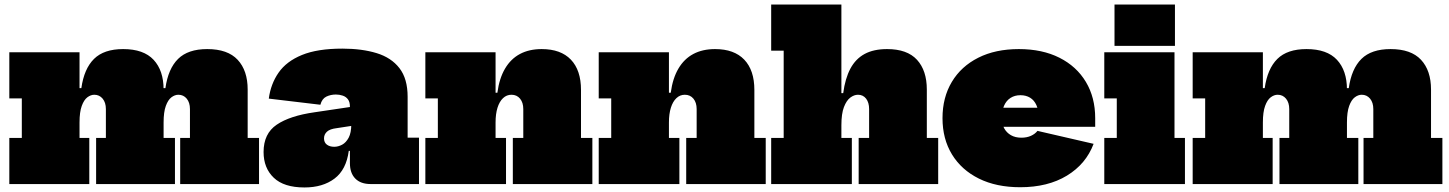

<svg xmlns="http://www.w3.org/2000/svg" viewBox="-20 -810 6375 845"><path d="M773 0V-203H816V-330Q816 -358.5 801.8 -375.8Q787.5 -393 765 -393Q749.5 -393 734.5 -381.8Q719.5 -370.5 709.8 -343.8Q700 -317 700 -271L666 -422H708Q720 -507.5 763.8 -550.8Q807.5 -594 892 -594Q982 -594 1026 -546.8Q1070 -499.5 1070 -416V-203H1120V0ZM21 0V-203H76V-377H21V-580H330V-203H373V0ZM403 0V-203H446V-330Q446 -358.5 431.8 -375.8Q417.5 -393 395 -393Q379.5 -393 364.5 -381.8Q349.5 -370.5 339.8 -343.8Q330 -317 330 -271L296 -422H338Q350 -507.5 393.8 -550.8Q437.5 -594 522 -594Q612 -594 656 -546.8Q700 -499.5 700 -416V-203H750V0Z M1611 0Q1567.5 0 1543.8 -24Q1520 -48 1520 -92V-187L1534 -207L1526 -263L1520 -289V-341Q1520 -361.5 1511.2 -373Q1502.5 -384.5 1488.2 -389.2Q1474 -394 1458 -394Q1435.5 -394 1416.2 -384.8Q1397 -375.5 1390 -349L1163 -376Q1171.5 -440.5 1206 -490.2Q1240.5 -540 1308.8 -568Q1377 -596 1487 -596Q1573 -596 1637.5 -576.2Q1702 -556.5 1738 -510Q1774 -463.5 1774 -384V-204H1824V0ZM1320 15Q1229.5 15 1184.8 -27.8Q1140 -70.5 1140 -141Q1140 -222 1197.8 -261.2Q1255.5 -300.5 1365 -316L1547 -343V-259L1462 -246Q1432 -242.5 1419 -230.5Q1406 -218.5 1406 -201Q1406 -183 1418.5 -173.5Q1431 -164 1451 -164Q1468.5 -164 1485.8 -173.2Q1503 -182.5 1514.5 -204Q1526 -225.5 1526 -263L1549 -146H1515Q1504 -63 1452.2 -24Q1400.5 15 1320 15Z M2161 -203H2207V0H1852V-203H1907V-377H1852V-580H2161ZM2283 -203V-330Q2283 -358.5 2268.8 -375.8Q2254.5 -393 2231 -393Q2209.5 -393 2193.8 -378Q2178 -363 2169.5 -335.8Q2161 -308.5 2161 -271L2127 -402H2169Q2177.5 -465.5 2202.8 -508.2Q2228 -551 2268.5 -572.5Q2309 -594 2364 -594Q2448 -594 2492.5 -547.5Q2537 -501 2537 -414V-203H2587V0H2237V-203Z M2924 -203H2970V0H2615V-203H2670V-377H2615V-580H2924ZM3046 -203V-330Q3046 -358.5 3031.8 -375.8Q3017.5 -393 2994 -393Q2972.5 -393 2956.8 -378Q2941 -363 2932.5 -335.8Q2924 -308.5 2924 -271L2890 -402H2932Q2940.5 -465.5 2965.8 -508.2Q2991 -551 3031.5 -572.5Q3072 -594 3127 -594Q3211 -594 3255.5 -547.5Q3300 -501 3300 -414V-203H3350V0H3000V-203Z M3683 -203H3729V0H3374V-203H3429V-587H3374V-790H3683ZM3805 -203V-330Q3805 -358.5 3791.8 -375.8Q3778.5 -393 3756 -393Q3739 -393 3722.2 -380.5Q3705.5 -368 3694.2 -338.8Q3683 -309.5 3683 -259L3649 -400H3691Q3699.5 -464.5 3722.5 -507.8Q3745.5 -551 3785.2 -572.5Q3825 -594 3884 -594Q3972.5 -594 4015.8 -546.8Q4059 -499.5 4059 -416V-203H4109V0H3759V-203Z M4470 14Q4365 14 4288.2 -24Q4211.5 -62 4169.8 -130.2Q4128 -198.5 4128 -290Q4128 -381 4169 -449.5Q4210 -518 4285.5 -556Q4361 -594 4464 -594Q4567 -594 4642.5 -556Q4718 -518 4759 -449.5Q4800 -381 4800 -290Q4800 -280.5 4800 -271.2Q4800 -262 4800 -252H4550Q4551 -262.5 4551 -273.5Q4551 -284.5 4551 -295Q4551 -326 4541.2 -347.5Q4531.5 -369 4513.5 -380Q4495.5 -391 4471 -391Q4446 -391 4427.5 -379.2Q4409 -367.5 4399 -345Q4389 -322.5 4389 -290Q4389 -264.5 4399.5 -245.2Q4410 -226 4429.2 -215Q4448.5 -204 4475 -204Q4499 -204 4517.2 -212.2Q4535.5 -220.5 4546 -234L4793 -177Q4759.5 -88 4675.5 -37Q4591.5 14 4470 14ZM4290 -252V-336H4596L4590 -252Z M5149 -203H5195V0H4840V-203H4895V-377H4840V-580H5149ZM4885 -790H5151V-608H4885Z M5981 0V-203H6024V-330Q6024 -358.5 6009.8 -375.8Q5995.5 -393 5973 -393Q5957.5 -393 5942.5 -381.8Q5927.5 -370.5 5917.8 -343.8Q5908 -317 5908 -271L5874 -422H5916Q5928 -507.5 5971.8 -550.8Q6015.5 -594 6100 -594Q6190 -594 6234 -546.8Q6278 -499.5 6278 -416V-203H6328V0ZM5229 0V-203H5284V-377H5229V-580H5538V-203H5581V0ZM5611 0V-203H5654V-330Q5654 -358.5 5639.8 -375.8Q5625.5 -393 5603 -393Q5587.5 -393 5572.5 -381.8Q5557.5 -370.5 5547.8 -343.8Q5538 -317 5538 -271L5504 -422H5546Q5558 -507.5 5601.8 -550.8Q5645.5 -594 5730 -594Q5820 -594 5864 -546.8Q5908 -499.5 5908 -416V-203H5958V0Z"/></svg>

Font: Hepta Slab ExtraLight Black
Style: Regular
Weight: 900
Version: Version 1.102